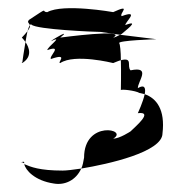

<svg xmlns="http://www.w3.org/2000/svg" viewBox="-20 -664 459 475"><path d="M33 -263C30 -260 32 -262 34 -263ZM34 -263C37 -264 40 -265 40 -261V-260ZM35 -510C35 -510 34 -510 34 -510C34 -508 35 -508 35 -508ZM34 -571C34 -571 39 -566 43 -560C45 -570 46 -579 48 -587C45 -583 40 -577 34 -571ZM35 -508C61 -524 52 -547 43 -560C39 -538 36 -515 35 -508ZM40 -258C43 -243 66 -217 113 -210C140 -205 168 -218 181 -247C161 -244 144 -242 135 -242C78 -242 56 -251 40 -258ZM48 -587C54 -595 55 -599 54 -602C52 -599 50 -594 48 -587ZM52 -615C46 -609 52 -607 54 -602C55 -604 57 -604 58 -603C70 -591 215 -585 229 -585L277 -578C290 -584 302 -591 281 -580C287 -586 330 -617 290 -602C290 -610 327 -641 281 -624C274 -630 308 -656 260 -634C260 -634 137 -656 97 -634C80 -634 105 -650 52 -615ZM97 -540C137 -554 100 -524 106 -518C152 -534 120 -508 129 -508C165 -532 260 -508 260 -508C268 -511 274 -514 279 -515C279 -536 277 -555 275 -557C269 -564 367 -567 367 -567L277 -578C270 -574 263 -571 260 -571C300 -594 129 -571 129 -571C158 -594 112 -568 106 -562C140 -578 97 -548 97 -540ZM181 -247C248 -258 382 -288 382 -334C389 -393 367 -421 338 -431C334 -412 321 -384 321 -384C361 -389 315 -351 303 -339C303 -339 276 -321 260 -321C300 -344 188 -368 188 -274C186 -264 185 -255 181 -247ZM279 -441C280 -444 315 -440 325 -434C329 -433 334 -432 338 -431C341 -446 338 -456 321 -446C321 -463 355 -501 303 -490C293 -500 310 -523 279 -515C280 -484 279 -446 279 -441Z"/></svg>

Font: bitstorm
Style: excn
Weight: 400
Version: Version 0.2